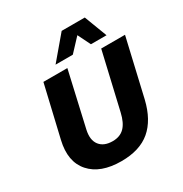

<svg xmlns="http://www.w3.org/2000/svg" viewBox="-200 -1031 1139 1194"><g transform="rotate(-30 370.0 -434.0)"><path d="M577 -878 639 -715H527L482 -806L397 -715H273L411 -878ZM329 10Q179 10 107 -71.5Q35 -153 68 -293L154 -660H326L237 -269Q222 -201 251.5 -163Q281 -125 344 -125Q397 -125 428.5 -157Q460 -189 475 -255L569 -660H740L645 -250Q614 -120 537.5 -55Q461 10 329 10Z"/></g></svg>

Font: Elaine Sans
Style: Bold Italic
Weight: 700
Italic angle: -13°
Designer: Wei Huang
Foundry: Wei Huang
Version: Version 2.001;December 24, 2019;FontCreator 12.0.0.2547 64-b